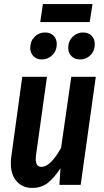

<svg xmlns="http://www.w3.org/2000/svg" viewBox="-20 -905 508 940"><path d="M33 -105Q33 -125 35 -136L89 -529H210L156 -143Q155 -137 155 -127Q155 -88 183 -88Q227 -88 279 -181L329 -529H449L375 0H271L276 -81Q245 -34 214 -9.5Q183 15 138 15Q90 15 61.5 -17.5Q33 -50 33 -105ZM128 -671Q128 -703 149 -724.5Q170 -746 200 -746Q227 -746 242.5 -730Q258 -714 258 -689Q258 -657 236.5 -635.5Q215 -614 185 -614Q159 -614 143.5 -630Q128 -646 128 -671ZM314 -671Q314 -703 335.5 -724.5Q357 -746 386 -746Q413 -746 428.5 -730Q444 -714 444 -689Q444 -656 423 -635Q402 -614 372 -614Q346 -614 330 -630Q314 -646 314 -671ZM419 -797H177L190 -885H433Z"/></svg>

Font: Fira Sans Extra Condensed Medium
Style: Italic
Weight: 500
Width: 3
Italic angle: -8°
Designer: Carrois Corporate & Edenspiekermann AG
Foundry: Carrois Corporate GbR & Edenspiekermann AG
Version: Version 4.203